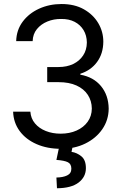

<svg xmlns="http://www.w3.org/2000/svg" viewBox="-20 -749 617 979"><path d="M291 9.8Q220.7 9.8 166.3 -14.2Q111.8 -38.1 80.3 -80.8Q48.8 -123.5 46.9 -179.7H134.8Q137.2 -145 158.2 -119.9Q179.2 -94.7 213.4 -81.1Q247.6 -67.4 289.1 -67.4Q335 -67.4 370.8 -83.5Q406.7 -99.6 427.2 -128.4Q447.8 -157.2 448.2 -195.3Q447.8 -234.9 427.7 -265.4Q407.7 -295.9 370.1 -313Q332.5 -330.1 278.3 -330.1H220.7V-407.2H278.3Q320.8 -407.2 353 -422.6Q385.3 -438 403.8 -466.1Q422.4 -494.1 422.9 -532.2Q422.4 -568.4 406 -595.5Q389.6 -622.6 360.6 -637.7Q331.5 -652.8 292 -652.3Q254.4 -652.8 221.7 -639.4Q189 -626 168.2 -600.6Q147.5 -575.2 146.5 -539.1H62.5Q64 -595.7 95.5 -638.2Q127 -680.7 179.2 -704.6Q231.4 -728.5 293.9 -728.5Q359.9 -728.5 407.5 -701.7Q455.1 -674.8 481 -631.1Q506.8 -587.4 506.8 -536.1Q506.3 -475.6 474.9 -432.9Q443.4 -390.1 389.6 -373V-368.2Q456.5 -356.4 494.9 -310.1Q533.2 -263.7 534.2 -195.3Q533.7 -136.7 501.7 -90.3Q469.7 -43.9 415 -17.1Q360.4 9.8 291 9.8ZM282.2 -2.9H350.6L344.7 25.4Q372.1 29.3 395 48.1Q418 66.9 418 108.4Q418 153.3 380.6 181.9Q343.3 210.4 270.5 210.9L267.6 156.2Q300.8 155.8 322.3 145.5Q343.8 135.3 343.8 111.3Q343.8 86.9 325.9 78.1Q308.1 69.3 267.6 66.4Z"/></svg>

Font: Inter Display V
Style: Regular
Weight: 400
Designer: Rasmus Andersson
Foundry: rsms
Version: Version 3.015;git-src